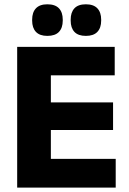

<svg xmlns="http://www.w3.org/2000/svg" viewBox="-20 -852 586 872"><path d="M58 0V-639H211V0ZM103.5 0V-130.5H505.5V0ZM147.5 -261.5V-387H493.5V-261.5ZM103 -510V-639H501V-510ZM195 -689Q160.5 -689 143.2 -707.2Q126 -725.5 126 -758.5V-762.5Q126 -796 143.2 -814.2Q160.5 -832.5 195 -832.5Q230.5 -832.5 247.8 -814.2Q265 -796 265 -762.5V-758.5Q265 -725.5 247.8 -707.2Q230.5 -689 195 -689ZM370 -689Q335 -689 318 -707.2Q301 -725.5 301 -758.5V-762.5Q301 -796 318 -814.2Q335 -832.5 370 -832.5Q405 -832.5 422.2 -814.2Q439.5 -796 439.5 -762.5V-758.5Q439.5 -725.5 422.2 -707.2Q405 -689 370 -689Z"/></svg>

Font: Anek Telugu Medium
Style: Bold
Weight: 700
Version: Version 1.003